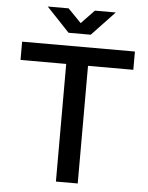

<svg xmlns="http://www.w3.org/2000/svg" viewBox="-61 -977 793 1026"><g transform="rotate(5 335.5 -464.0)"><path d="M278 0V-631H33V-729H638V-631H395V0ZM276 -798 153 -928H265L336 -855L406 -928H518L395 -798Z"/></g></svg>

Font: Hubot Sans Medium
Style: Regular
Weight: 500
Designer: Deni Anggara
Foundry: GitHub, Inc., Subsidiary of Microsoft Corporation
Version: Version 2.000